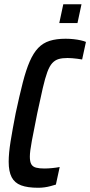

<svg xmlns="http://www.w3.org/2000/svg" viewBox="-20 -879 426 907"><path d="M161 8Q110 8 79.5 -3.5Q49 -15 35 -42Q21 -69 21 -115Q21 -155 30 -211Q39 -267 54 -344Q72 -428 87.5 -488.5Q103 -549 120.5 -589Q138 -629 160.5 -652.5Q183 -676 214.5 -686Q246 -696 290 -696Q309 -696 327.5 -694Q346 -692 361.5 -688.5Q377 -685 386 -681L368 -598Q357 -600 345 -601.5Q333 -603 321 -604Q309 -605 299 -605Q274 -605 257 -600Q240 -595 227 -581Q214 -567 203.5 -538.5Q193 -510 182 -462.5Q171 -415 156 -344Q140 -265 130.5 -214Q121 -163 121 -139Q121 -115 128 -103Q135 -91 150.5 -87Q166 -83 189 -83Q207 -83 227 -85Q247 -87 262 -90L244 -7Q234 -4 219.5 0Q205 4 190 6Q175 8 161 8ZM260 -770 279 -859H365L346 -770Z"/></svg>

Font: Saira ExtraCondensed SemiBold
Style: Italic
Weight: 600
Width: 2
Italic angle: -12°
Designer: Hector Gatti with collaboration of the Omnibus-Type team
Foundry: Omnibus-Type
Version: Version 1.101